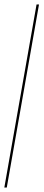

<svg xmlns="http://www.w3.org/2000/svg" viewBox="-80 -731 196 864"><path d="M-60.5 113 84.5 -711H95.5L-49.5 113Z"/></svg>

Font: Anybody UltraCondensed Thin
Style: Italic
Weight: 100
Width: 1
Italic angle: -10°
Designer: Tyler Finck
Foundry: Etcetera Type Company
Version: Version 1.010; ttfautohint (v1.8.3) -l 8 -r 50 -G 200 -x 14 